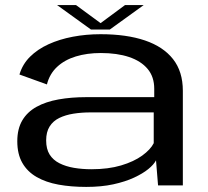

<svg xmlns="http://www.w3.org/2000/svg" viewBox="-20 -729 818 755"><path d="M319 6Q378.5 6 425.5 -4.2Q472.5 -14.5 507 -30.5Q541.5 -46.5 563.2 -64.2Q585 -82 593.5 -98.5L601.5 0H699V-372Q699 -447.5 660.5 -496.5Q622 -545.5 549.8 -570Q477.5 -594.5 375.5 -594.5Q318.5 -594.5 266 -584.5Q213.5 -574.5 170.8 -555Q128 -535.5 98.2 -506Q68.5 -476.5 56.5 -436L164.5 -397Q175 -438.5 204.5 -466Q234 -493.5 278 -507Q322 -520.5 376.5 -520.5Q440.5 -520.5 487.5 -504.8Q534.5 -489 560.5 -458Q586.5 -427 586.5 -380V-347H319.5Q260 -347 210 -338Q160 -329 123.8 -309Q87.5 -289 67.8 -255.8Q48 -222.5 48 -173.5Q48 -123 67.8 -88.5Q87.5 -54 124 -33Q160.5 -12 210 -3Q259.5 6 319 6ZM339.5 -63.5Q303 -63.5 270.8 -69Q238.5 -74.5 213.8 -87Q189 -99.5 175.2 -121.2Q161.5 -143 161.5 -177Q161.5 -210 175.2 -231.8Q189 -253.5 213.2 -265.2Q237.5 -277 269 -282Q300.5 -287 335.5 -287H584.5V-166Q572 -141 539.2 -117.2Q506.5 -93.5 456.2 -78.5Q406 -63.5 339.5 -63.5ZM337.5 -613H412L545 -709H471.5L375.5 -638L279 -709H204.5Z"/></svg>

Font: Anybody Expanded
Style: Regular
Weight: 400
Width: 7
Version: Version 1.113;gftools[0.9.25]